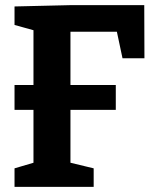

<svg xmlns="http://www.w3.org/2000/svg" viewBox="-20 -724 602 744"><path d="M428.7 -394.7V-298.3H36.3V-394.7ZM36.3 0V-71.7L124.7 -97.7L109.7 -77V-630L130 -601.3L36.3 -627.3V-699L250 -704H539L539.7 -498.3H454.7L429.7 -616L461 -601H230.7L253 -623.3V-77L235.3 -97.7L343 -71.7V0Z"/></svg>

Font: Bitter Thin
Style: Regular
Weight: 100
Designer: Sol Matas, and Bitter project Authors
Foundry: Sol Matas
Version: Version 2.002